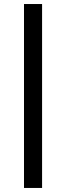

<svg xmlns="http://www.w3.org/2000/svg" viewBox="-20 -712 326 949"><path d="M98.6 -692.1V217H188V-692.1Z"/></svg>

Font: Estedad-FD-VF Thin
Style: Regular
Weight: 100
Designer: Amin Abedi
Version: Version 5.0